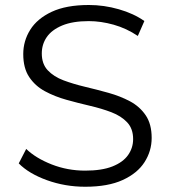

<svg xmlns="http://www.w3.org/2000/svg" viewBox="-20 -726 667 753"><path d="M314.2 6.4Q235.4 6.4 164.2 -19.3Q93 -45.1 53.5 -85.2L82.8 -141.9Q120.3 -105.7 182.5 -81.2Q244.8 -56.8 313.8 -56.8Q379.6 -56.8 421 -73.3Q462.4 -89.7 482.3 -117.9Q502.1 -146 502.1 -180.5Q502.1 -221.4 478.6 -246.3Q455.2 -271.1 416.9 -285.8Q378.6 -300.4 332.7 -311.1Q286.9 -321.7 240.8 -334.6Q194.7 -347.4 156.4 -368.1Q118.1 -388.7 94.7 -423.6Q71.2 -458.4 71.2 -514Q71.2 -565.6 98.6 -609.3Q125.9 -653 182.8 -679.7Q239.7 -706.4 328.5 -706.4Q387.9 -706.4 446 -689.7Q504.2 -673.1 546.2 -643.5L520.5 -585Q476.2 -614.9 425.8 -629.1Q375.3 -643.2 328.3 -643.2Q265 -643.2 223.8 -626Q182.6 -608.7 163.2 -580.3Q143.9 -551.9 143.9 -516.4Q143.9 -475 167.4 -450.2Q190.8 -425.3 229.1 -410.9Q267.4 -396.6 313.5 -385.6Q359.6 -374.7 405.4 -361.9Q451.3 -349.1 489.6 -328.8Q527.9 -308.4 551.3 -274Q574.8 -239.6 574.8 -185Q574.8 -133.9 546.9 -90.2Q519.1 -46.6 461.3 -20.1Q403.5 6.4 314.2 6.4Z"/></svg>

Font: Montserrat Alternates Thin
Style: Regular
Weight: 100
Designer: Julieta Ulanovsky
Foundry: Julieta Ulanovsky
Version: Version 9.000